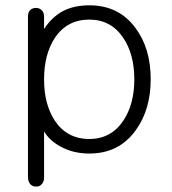

<svg xmlns="http://www.w3.org/2000/svg" viewBox="-20 -559 645 721"><path d="M85 105.5Q85 122.1 93.8 132.8Q102.5 141.6 115.2 141.6Q127 142.6 135.7 133.8Q145.5 124 145.5 108.4V-65.4Q166 -31.2 207 -8.8Q254.9 17.6 315.4 17.6Q426.8 17.6 489.3 -69.3Q545.9 -146.5 545.9 -261.7Q545.9 -377 489.3 -453.1Q426.8 -539.1 315.4 -539.1Q258.8 -539.1 216.8 -517.6Q174.8 -495.1 145.5 -450.2V-498Q145.5 -512.7 135.7 -521.5Q127 -529.3 115.2 -529.3Q102.5 -529.3 93.8 -521.5Q85 -512.7 85 -498ZM315.4 -485.4Q397.5 -485.4 443.4 -416Q484.4 -354.5 484.4 -260.7Q484.4 -168 443.4 -106.4Q397.5 -37.1 315.4 -37.1Q231.4 -37.1 185.5 -106.4Q145.5 -168 145.5 -260.7Q145.5 -354.5 185.5 -416Q231.4 -485.4 315.4 -485.4Z"/></svg>

Font: Gulim
Style: Regular
Weight: 400
Version: Version 2.21